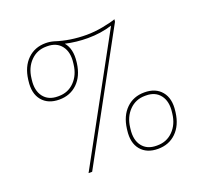

<svg xmlns="http://www.w3.org/2000/svg" viewBox="-134 -942 1168 1103"><g transform="rotate(-20 450.0 -390.0)"><path d="M381.8 -624 380.9 -616.2Q371.1 -540.5 326.9 -497.3Q282.7 -454.1 215.8 -454.1Q147 -454.1 111.1 -497.6Q75.2 -541 85 -616.2L85.9 -624Q95.7 -699.7 139.9 -742.9Q184.1 -786.1 251 -786.1Q276.4 -786.1 301.8 -778.8Q389.6 -750 490.2 -750Q537.1 -750 588.4 -759.5Q639.6 -769 669.9 -779.8L668 -765.1L250 0H228L639.2 -752Q570.3 -730 490.2 -730Q420.4 -730 354 -745.1Q391.1 -702.1 381.8 -624ZM648.9 -14.2H654.8Q711.9 -14.2 750.7 -53.5Q789.6 -92.8 796.9 -155.8L797.9 -164.1Q806.2 -229 776.6 -267.6Q747.1 -306.2 689.9 -306.2H684.1Q627 -306.2 588.1 -266.6Q549.3 -227.1 542 -164.1L541 -155.8Q532.7 -90.8 562.3 -52.5Q591.8 -14.2 648.9 -14.2ZM651.9 5.9Q583 5.9 547.1 -37.4Q511.2 -80.6 521 -155.8L522 -164.1Q531.7 -239.7 575.9 -283Q620.1 -326.2 687 -326.2Q755.9 -326.2 791.7 -282.7Q827.6 -239.3 817.9 -164.1L816.9 -155.8Q807.1 -80.1 762.9 -37.1Q718.8 5.9 651.9 5.9ZM360.8 -616.2 361.8 -624Q370.1 -689 340.6 -727.5Q311 -766.1 253.9 -766.1H248Q190.9 -766.1 152.1 -726.6Q113.3 -687 106 -624L105 -616.2Q96.7 -551.3 126.2 -512.7Q155.8 -474.1 212.9 -474.1H219.2Q276.4 -474.1 314.9 -513.7Q353.5 -553.2 360.8 -616.2Z"/></g></svg>

Font: Cooper Hewitt
Style: Thin Italic
Weight: 702
Designer: Village Type and Design LLC
Foundry: Cooper Hewitt Smithsonian Design Museum
Version: 1.000